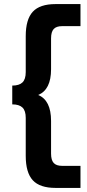

<svg xmlns="http://www.w3.org/2000/svg" viewBox="-20 -720 424 940"><path d="M230 -128V32Q230 64 243 78Q256 92 284 92H374V200H252Q175 200 140.5 162.5Q106 125 106 43V-143Q106 -178 90 -193.5Q74 -209 40 -209V-301Q74 -301 90 -316.5Q106 -332 106 -367V-543Q106 -625 140.5 -662.5Q175 -700 252 -700H374V-592H284Q256 -592 243 -578Q230 -564 230 -532V-381Q230 -281 167 -255Q230 -229 230 -128Z"/></svg>

Font: Fivo Sans
Style: Regular
Weight: 700
Designer: Alexander Slobzheninov
Foundry: Alexander Slobzheninov
Version: 1.0